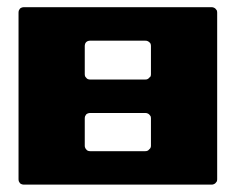

<svg xmlns="http://www.w3.org/2000/svg" viewBox="-20 -500 639 521"><path d="M553.7 -480.5Q557.6 -480.5 559.6 -479.5Q562.5 -478.5 564.5 -476.6Q567.4 -473.6 568.4 -471.7Q569.3 -468.8 569.3 -465.8Q569.3 -460 569.3 -454.1Q569.3 -448.2 569.3 -443.4Q569.3 -335.9 569.3 -228.5Q569.3 -121.1 569.3 -13.7Q569.3 -10.7 568.4 -7.8Q567.4 -5.9 564.5 -2.9Q562.5 -1 559.6 0Q557.6 1 553.7 1Q547.9 1 542 1Q535.2 1 528.3 1Q408.2 1 287.1 1Q166 1 44.9 1Q42 1 39.1 0Q36.1 -1 34.2 -2.9Q32.2 -5.9 31.2 -7.8Q30.3 -10.7 30.3 -13.7Q30.3 -19.5 30.3 -25.4Q30.3 -31.2 30.3 -36.1Q30.3 -143.6 30.3 -251Q30.3 -358.4 30.3 -465.8Q30.3 -468.8 31.2 -471.7Q32.2 -473.6 34.2 -476.6Q36.1 -478.5 39.1 -479.5Q42 -480.5 44.9 -480.5Q50.8 -480.5 57.6 -480.5Q63.5 -480.5 70.3 -480.5Q191.4 -480.5 312.5 -480.5Q433.6 -480.5 553.7 -480.5ZM389.6 -104.5Q389.6 -129.9 389.6 -178.7Q389.6 -181.6 388.7 -184.6Q387.7 -186.5 384.8 -189.5Q382.8 -191.4 379.9 -192.4Q377.9 -193.4 374 -193.4Q373 -193.4 371.1 -193.4Q369.1 -193.4 367.2 -193.4Q332 -193.4 295.9 -193.4Q260.7 -193.4 224.6 -193.4Q221.7 -193.4 218.8 -192.4Q215.8 -191.4 213.9 -189.5Q211.9 -186.5 210.9 -184.6Q210 -181.6 210 -178.7Q210 -154.3 210 -104.5Q210 -101.6 210.9 -99.6Q211.9 -96.7 213.9 -94.7Q215.8 -91.8 218.8 -90.8Q221.7 -89.8 224.6 -89.8Q226.6 -89.8 228.5 -89.8Q230.5 -89.8 232.4 -89.8Q267.6 -89.8 302.7 -89.8Q338.9 -89.8 374 -89.8Q377.9 -89.8 379.9 -90.8Q382.8 -91.8 384.8 -94.7Q387.7 -96.7 388.7 -99.6Q389.6 -101.6 389.6 -104.5ZM389.6 -298.8Q389.6 -324.2 389.6 -375Q389.6 -377.9 388.7 -380.9Q387.7 -383.8 384.8 -385.7Q382.8 -387.7 379.9 -388.7Q377.9 -389.6 374 -389.6Q373 -389.6 371.1 -389.6Q369.1 -389.6 367.2 -389.6Q332 -389.6 295.9 -389.6Q260.7 -389.6 224.6 -389.6Q221.7 -389.6 218.8 -388.7Q215.8 -387.7 213.9 -385.7Q211.9 -383.8 210.9 -380.9Q210 -377.9 210 -375Q210 -349.6 210 -298.8Q210 -295.9 210.9 -293Q211.9 -291 213.9 -289.1Q215.8 -286.1 218.8 -285.2Q221.7 -284.2 224.6 -284.2Q226.6 -284.2 228.5 -284.2Q230.5 -284.2 232.4 -284.2Q267.6 -284.2 302.7 -284.2Q338.9 -284.2 374 -284.2Q377.9 -284.2 379.9 -285.2Q382.8 -286.1 384.8 -289.1Q387.7 -291 388.7 -293Q389.6 -295.9 389.6 -298.8Z"/></svg>

Font: pil love
Style: regular
Weight: 400
Designer: pierpaolo belleggia, riccardo antolini, manuela ilari
Foundry: pil communication
Version: Version 1.2